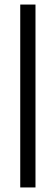

<svg xmlns="http://www.w3.org/2000/svg" viewBox="-20 -680 246 844"><path d="M69 144V-660H136V144Z"/></svg>

Font: Bricolage Grotesque Condensed Light
Style: Regular
Weight: 300
Width: 3
Designer: Mathieu Triay
Foundry: Atelier Triay
Version: Version 1.000;gftools[0.9.30]